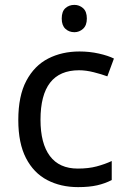

<svg xmlns="http://www.w3.org/2000/svg" viewBox="-20 -757 520 787"><path d="M300 10Q229 10 173.5 -19Q118 -48 86.5 -109Q55 -170 55 -265Q55 -364 88 -426Q121 -488 177.5 -517Q234 -546 306 -546Q347 -546 385 -537.5Q423 -529 447 -517L420 -444Q396 -453 364 -461Q332 -469 304 -469Q146 -469 146 -266Q146 -169 184.5 -117.5Q223 -66 299 -66Q343 -66 376.5 -75Q410 -84 438 -97V-19Q411 -5 378.5 2.5Q346 10 300 10ZM285 -737Q305 -737 320.5 -723.5Q336 -710 336 -681Q336 -653 320.5 -639Q305 -625 285 -625Q263 -625 248 -639Q233 -653 233 -681Q233 -710 248 -723.5Q263 -737 285 -737Z"/></svg>

Font: Noto Sans Balinese
Style: Regular
Weight: 400
Designer: Aditya Bayu, David Williams
Foundry: David Williams
Version: Version 2.003